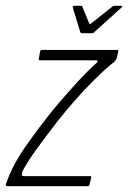

<svg xmlns="http://www.w3.org/2000/svg" viewBox="-44 -645 444 665"><path d="M-23 -9Q-1 -73 45 -138.5Q91 -204 145 -271Q185 -318 221.5 -358Q258 -398 288 -425Q294 -430 294.5 -432.5Q295 -435 289 -436H94Q92 -436 91 -437.5Q90 -439 90 -440L95 -467Q96 -470 97.5 -471Q99 -472 101 -472H360Q365 -472 365.5 -470.5Q366 -469 365 -465L361 -446Q360 -441 354.5 -434Q349 -427 343 -424Q314 -400 280 -366Q246 -332 214 -295.5Q182 -259 156 -226Q115 -173 82 -127.5Q49 -82 33 -50Q32 -46 31.5 -40.5Q31 -35 38 -35H267Q270 -35 271 -34.5Q272 -34 272 -31L266 -5Q265 -2 263.5 -1Q262 0 259 0H-18Q-21 0 -23 -2Q-25 -4 -23 -9ZM239 -530Q235 -530 234 -534L208 -619Q207 -621 209 -623Q211 -625 214 -625H237Q241 -625 241 -622L265 -564Q267 -559 272 -564L345 -622Q348 -625 353 -625H377Q380 -625 379.5 -623Q379 -621 377 -619L283 -534Q280 -530 275 -530Z"/></svg>

Font: Glory Thin ExtraLight
Style: Italic
Weight: 250
Italic angle: -12°
Version: Version 1.011